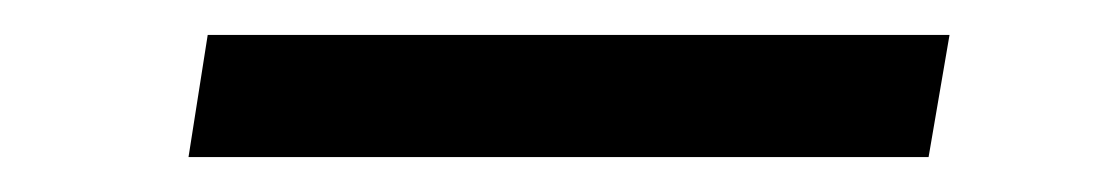

<svg xmlns="http://www.w3.org/2000/svg" viewBox="-20 -385 640 110"><path d="M512 -295H88L99 -365H524Z"/></svg>

Font: JetBrains Mono Semi Light
Style: Italic
Weight: 350
Italic angle: -9°
Monospace: yes
Designer: Philipp Nurullin, Konstantin Bulenkov
Foundry: JetBrains
Version: 2.002